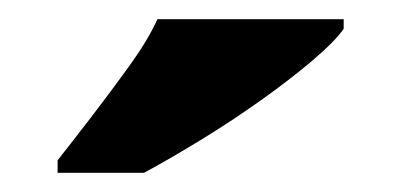

<svg xmlns="http://www.w3.org/2000/svg" viewBox="-20 -786 418 200"><path d="M40 -619Q55 -638 75 -664Q95 -690 114.5 -717Q134 -744 144 -766H338V-756Q329 -743 305.5 -723Q282 -703 251 -681Q220 -659 188 -639.5Q156 -620 130 -606H40Z"/></svg>

Font: Noto Serif Ethiopic Black
Style: Regular
Weight: 900
Designer: Monotype Design Team
Foundry: Monotype Imaging Inc.
Version: Version 2.102; ttfautohint (v1.8.4.7-5d5b)